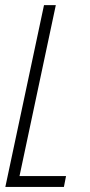

<svg xmlns="http://www.w3.org/2000/svg" viewBox="-20 -734 355 754"><path d="M1 0 152.8 -713.9H199.2L56.6 -42.5H239.3L231 0Z"/></svg>

Font: Open Sans Condensed Light
Style: Italic
Weight: 300
Width: 3
Italic angle: -12°
Designer: Monotype Design Team
Foundry: Monotype Imaging Inc.
Version: Version 3.000; ttfautohint (v1.8.4)